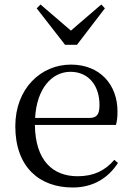

<svg xmlns="http://www.w3.org/2000/svg" viewBox="-20 -818 586 853"><path d="M303 15C393 15 460 -26 504 -94L488 -108C447 -60 396 -35 325 -35C215 -35 137 -104 135 -263H495C500 -279 502 -299 502 -323C502 -441 425 -531 295 -531C162 -531 48 -425 48 -257C48 -76 155 15 303 15ZM136 -294C143 -424 210 -499 293 -499C374 -499 422 -437 422 -352C422 -312 412 -294 377 -294ZM160 -798 143 -781 269 -619H322L446 -781L430 -798L295 -682Z"/></svg>

Font: Noto Serif CJK TC
Style: Regular
Weight: 400
Designer: Ryoko NISHIZUKA 西塚涼子 (kana & ideographs); Frank Grießhammer (Latin, Greek & Cyrillic); Wenlong ZHANG 张文龙 (bopomofo); San
Foundry: Adobe
Version: Version 2.001;hotconv 1.1.0;makeotfexe 2.6.0